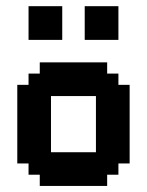

<svg xmlns="http://www.w3.org/2000/svg" viewBox="-20 -613 484 633"><path d="M259.3 -592.6H370.4V-481.5H259.3ZM74.1 -592.6H185.2V-481.5H74.1ZM148.1 -111.1H296.3V-296.3H148.1ZM74.1 -74.1H37V-333.3H74.1V-370.4H111.1V-407.4H333.3V-370.4H370.4V-333.3H407.4V-74.1H370.4V-37H333.3V0H111.1V-37H74.1Z"/></svg>

Font: Jersey 15
Style: Regular
Weight: 400
Designer: Sarah Cadigan-Fried
Version: Version 1.001; ttfautohint (v1.8.4.7-5d5b)